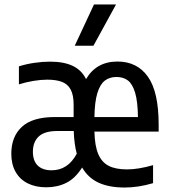

<svg xmlns="http://www.w3.org/2000/svg" viewBox="-20 -828 758 858"><path d="M689 -240H402Q403.5 -176 419.2 -139.2Q435 -102.5 466 -86.8Q497 -71 548 -71Q598 -71 664 -90V-9.5Q598 10 537.5 10Q467.5 10 420.8 -11.5Q374 -33 347 -79.5Q316.5 -31 276.5 -11Q236.5 9 187 9Q139.5 9 104.2 -8.5Q69 -26 49.8 -59.8Q30.5 -93.5 30.5 -141Q30.5 -217.5 77.8 -261.2Q125 -305 226 -305H309V-360.5Q309 -403 296 -427.5Q283 -452 257.2 -462Q231.5 -472 190.5 -472Q163 -472 129.5 -466.5Q96 -461 64.5 -451V-531.5Q97.5 -542 133.8 -547.2Q170 -552.5 203.5 -552.5Q265.5 -552.5 305.2 -533.5Q345 -514.5 364.5 -474.5Q410.5 -553 505 -553Q593 -553 641 -485.2Q689 -417.5 689 -271ZM402 -305H596.5Q595.5 -374.5 583.8 -413.8Q572 -453 551.5 -468.5Q531 -484 500.5 -484Q470 -484 448.8 -468Q427.5 -452 415.2 -412.5Q403 -373 402 -305ZM323 -141Q311.5 -184.5 309.5 -242.5H235Q179 -242.5 153 -218Q127 -193.5 127 -150Q127 -109 148.8 -88Q170.5 -67 210.5 -67Q283.5 -67 323 -141ZM314 -623.5 400 -808H498.5L397.5 -623.5Z"/></svg>

Font: Encode Sans Condensed Medium
Style: Regular
Weight: 500
Width: 3
Designer: Multiple Designers
Foundry: Impallari Type
Version: Version 2.000